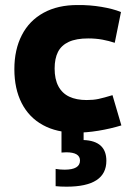

<svg xmlns="http://www.w3.org/2000/svg" viewBox="-20 -507 520 750"><path d="M277.3 11.2Q201.7 11.2 147.5 -18.6Q93.3 -48.3 64.7 -104.2Q36.1 -160.2 36.1 -236.8Q36.1 -313 65.2 -369.6Q94.2 -426.3 150.1 -457Q206.1 -487.8 284.2 -487.3Q331.1 -487.8 376.2 -480.2Q421.4 -472.7 452.6 -460L428.2 -339.8Q406.2 -347.2 380.4 -352.1Q354.5 -356.9 324.7 -356.9Q277.8 -356.9 248.8 -343.5Q219.7 -330.1 206.5 -304.2Q193.4 -278.3 193.4 -239.3Q193.4 -197.8 208 -170.2Q222.7 -142.6 250.5 -129.4Q278.3 -116.2 318.8 -116.2Q344.7 -116.2 365.2 -120.6Q385.7 -125 419.4 -135.3L454.1 -17.1Q410.6 -3.9 364.3 3.7Q317.9 11.2 277.3 11.2ZM240.2 222.2Q215.3 222.2 197.3 220.2V152.8Q214.4 155.8 232.4 155.8Q292.5 155.8 292.5 120.1Q292.5 87.9 238.3 87.9Q235.8 87.9 220.2 88.9V-29.3H306.6V40Q395.5 43.5 395.5 121.1Q395.5 222.2 240.2 222.2Z"/></svg>

Font: DavidDev Light
Style: Regular
Weight: 300
Designer: David.dev
Foundry: David.dev
Version: Version 1.001;FEAKit 1.0